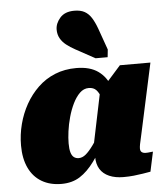

<svg xmlns="http://www.w3.org/2000/svg" viewBox="-57 -888 824 952"><g transform="rotate(-5 354.5 -412.0)"><path d="M518 -317 459 -338Q453 -370 445 -395Q437 -420 423.5 -434.5Q410 -449 386 -449Q361 -449 341.5 -430Q322 -411 307 -380.5Q292 -350 282 -314Q272 -278 267.5 -244Q263 -210 263 -184Q263 -156 268 -139Q273 -122 283 -114.5Q293 -107 307 -107Q325 -107 342 -121Q359 -135 380 -164Q401 -193 429 -237L447 -198Q409 -129 375 -82.5Q341 -36 302.5 -11.5Q264 13 211 13Q154 13 112.5 -11.5Q71 -36 49 -82.5Q27 -129 27 -194Q27 -248 40.5 -300Q54 -352 79.5 -397.5Q105 -443 142 -478.5Q179 -514 227 -533.5Q275 -553 333 -553Q401 -553 442 -523.5Q483 -494 501 -441.5Q519 -389 518 -317ZM702 -548 634 -234Q628 -204 623 -183.5Q618 -163 615.5 -149.5Q613 -136 613 -128Q613 -115 620.5 -109.5Q628 -104 640 -104Q652 -104 661 -105.5Q670 -107 676 -107L655 -9Q638 -6 616.5 -2.5Q595 1 571 3.5Q547 6 520 6Q479 6 449 -7Q419 -20 403.5 -45Q388 -70 388 -108Q388 -114 388 -120Q388 -126 388 -136L378 -124L441 -428L454 -440L550 -548ZM459 -738Q447 -771 433 -793Q419 -815 399 -826Q379 -837 348 -837Q301 -837 277 -809.5Q253 -782 253 -751Q253 -727 263.5 -708Q274 -689 293 -674Q312 -659 336 -646L433 -593H493L497 -631Z"/></g></svg>

Font: Roboto Serif 20pt Black
Style: Italic
Weight: 900
Italic angle: -10°
Version: Version 1.008